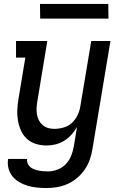

<svg xmlns="http://www.w3.org/2000/svg" viewBox="-20 -727 640 970"><path d="M215 223Q190 223 166 220.5Q142 218 120 211.5Q98 205 78 193.5Q58 182 43.5 164.5Q29 147 23 124Q17 101 21 76H117Q115 88 120 99Q125 110 133 117Q141 124 152 128Q163 132 174.5 134.5Q186 137 198 138Q210 139 222 139Q246 139 270 130Q294 121 312 102.5Q330 84 339.5 60Q349 36 353 12L369 -85Q357 -64 340.5 -46Q324 -28 303.5 -15.5Q283 -3 260.5 2.5Q238 8 215 8Q187 8 161 0Q135 -8 116 -25.5Q97 -43 86 -67.5Q75 -92 70.5 -119Q66 -146 67.5 -174.5Q69 -203 74 -231L108 -436H61V-520H219L169 -217Q166 -200 165 -183.5Q164 -167 166.5 -150.5Q169 -134 176 -120Q183 -106 195 -95.5Q207 -85 222.5 -80.5Q238 -76 255 -76Q278 -76 302 -83Q326 -90 344 -107Q362 -124 372.5 -146.5Q383 -169 386 -191L441 -520H538L447 26Q443 53 433.5 79.5Q424 106 408 129.5Q392 153 369.5 172Q347 191 321 202.5Q295 214 268 218.5Q241 223 215 223ZM183 -633 182 -707H527L528 -633Z"/></svg>

Font: Iosevka HT Medium Extended
Style: Italic
Weight: 500
Width: 7
Italic angle: -9°
Monospace: yes
Designer: Belleve Invis
Foundry: Belleve Invis
Version: Version 32.3.0; ttfautohint (v1.8.4)